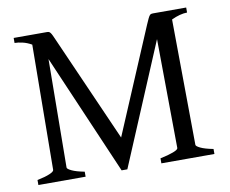

<svg xmlns="http://www.w3.org/2000/svg" viewBox="-70 -703 947 792"><g transform="rotate(-10 403.0 -307.5)"><path d="M756.8 -594.2Q742.7 -594.2 725.3 -589.6Q708 -585 690.9 -576.7L695.8 -50.8Q695.8 -44.9 713.6 -36.4Q731.4 -27.8 766.6 -21V0H544.4V-21Q577.6 -27.8 598.9 -35.9Q620.1 -43.9 620.1 -50.8L615.7 -507.8L401.9 0H377.9L160.6 -504.4L156.2 -50.8Q156.2 -44.9 174.1 -36.4Q191.9 -27.8 227.1 -21V0H29.3V-21Q63 -27.8 81.5 -35.9Q100.1 -43.9 100.1 -50.8L105 -574.7Q86.4 -585.4 67.6 -589.8Q48.8 -594.2 34.2 -594.2V-615.2H173.8Q178.7 -615.2 182.1 -613.8Q185.5 -612.3 188.7 -607.9Q191.9 -603.5 195.6 -595.5Q199.2 -587.4 205.1 -574.2L399.4 -133.8L585.9 -574.2Q592.3 -588.9 596.2 -597.2Q600.1 -605.5 603.3 -609.4Q606.4 -613.3 609.6 -614.3Q612.8 -615.2 617.2 -615.2H756.8Z"/></g></svg>

Font: Gentium Plus Am
Style: Regular
Weight: 400
Designer: J. Victor Gaultney, Annie Olsen, Iska Routamaa, Becca Hirsbrunner
Foundry: SIL International
Version: Version 5.000